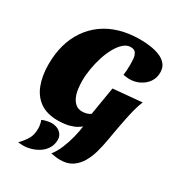

<svg xmlns="http://www.w3.org/2000/svg" viewBox="-219 -811 1104 1206"><g transform="rotate(30 333.0 -207.5)"><path d="M245 20Q167 20 117 -14.5Q67 -49 43 -112Q19 -175 19 -258Q19 -334 37 -398.5Q55 -463 90.5 -515Q126 -567 177 -604Q228 -641 294.5 -660.5Q361 -680 441 -680Q477 -680 514 -675Q551 -670 582.5 -657.5Q614 -645 633.5 -622Q653 -599 653 -562Q653 -523 632.5 -493.5Q612 -464 578 -447Q544 -430 505 -430Q495 -430 483 -431.5Q471 -433 460 -435Q462 -451 463.5 -468.5Q465 -486 465 -514Q465 -529 463.5 -551.5Q462 -574 451.5 -591.5Q441 -609 413 -609Q386 -609 362 -588Q338 -567 318 -531.5Q298 -496 284 -452.5Q270 -409 262 -362.5Q254 -316 254 -273Q254 -248 257.5 -218.5Q261 -189 271.5 -163.5Q282 -138 301 -121.5Q320 -105 350 -105Q363 -105 378 -108.5Q393 -112 404.5 -119.5Q416 -127 416 -140L414 -38Q386 -11 355.5 1Q325 13 296.5 16.5Q268 20 245 20ZM382 227Q367 227 350.5 225Q334 223 314 219Q338 190 356.5 146Q375 102 387 54.5Q399 7 403.5 -34Q408 -75 405 -97L443 -326L651 -345Q637 -311 627 -272Q617 -233 609.5 -194Q602 -155 595 -120Q588 -81 580 -34Q572 13 559.5 59Q547 105 525 143Q503 181 468.5 204Q434 227 382 227ZM140 265Q131 265 117.5 264.5Q104 264 99 263Q132 228 148.5 199Q165 170 165 124Q165 110 161.5 93.5Q158 77 154 69Q161 64 183 58.5Q205 53 220 53Q261 53 284 74Q307 95 307 124Q307 160 290.5 187Q274 214 248 231Q222 248 193 256.5Q164 265 140 265Z"/></g></svg>

Font: Sansita Swashed Light Black
Style: Regular
Weight: 900
Version: Version 1.003